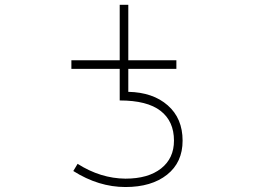

<svg xmlns="http://www.w3.org/2000/svg" viewBox="-20 -752 1040 784"><path d="M271.5 -470.7V-505.9H468.8V-732.4H503.9V-505.9H700.2V-470.7H503.9V-377Q604.5 -375 665 -321.8Q725.6 -268.6 725.6 -177.7Q725.6 -88.9 662.1 -38.6Q598.6 11.7 492.2 11.7Q382.8 11.7 279.3 -53.7L296.9 -83Q390.6 -23.4 492.2 -22.5Q585 -22.5 637.7 -64Q690.4 -105.5 690.4 -177.7Q690.4 -256.8 635.7 -299.3Q581.1 -341.8 468.8 -341.8V-470.7Z"/></svg>

Font: Gen Shin Gothic Monospace ExtraLight
Style: Regular
Weight: 200
Designer: [Source Han Sans]
Ryoko NISHIZUKA  (kana & ideographs); Paul D. Hunt (Latin, Greek & Cyrillic); Wenlong ZHANG  (bopomofo
Version: Version 1.002.20150607